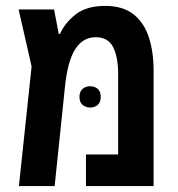

<svg xmlns="http://www.w3.org/2000/svg" viewBox="-20 -630 602 650"><path d="M336 -610Q396 -610 432 -581.5Q468 -553 484 -503.5Q500 -454 500 -390V0H271V-107H380V-379Q380 -437 363 -470.5Q346 -504 304 -504Q261 -504 235 -464Q209 -424 200 -337L165 0H44L87 -405L43 -598H163L179 -515H183Q200 -553 236.5 -581.5Q273 -610 336 -610ZM249 -302Q249 -320 259.5 -329Q270 -338 285 -338Q301 -338 311 -329Q321 -320 321 -302Q321 -284 311 -275Q301 -266 285 -266Q270 -266 259.5 -275Q249 -284 249 -302Z"/></svg>

Font: Noto Sans Hebrew Condensed SemiBold
Style: Regular
Weight: 600
Width: 3
Designer: Monotype Design Team
Foundry: Monotype Imaging Inc.
Version: Version 2.004; ttfautohint (v1.8.4.7-5d5b)